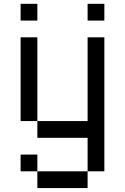

<svg xmlns="http://www.w3.org/2000/svg" viewBox="-20 -801 648 995"><path d="M434 173.6H173.6V86.8H434ZM173.6 86.8H86.8V0H173.6ZM173.6 -173.6H86.8V-607.6H173.6ZM434 -607.6H520.8V86.8H434V-86.8H173.6V-173.6H434ZM173.6 -694.4H86.8V-781.2H173.6ZM434 -694.4V-781.2H520.8V-694.4Z"/></svg>

Font: 8-bit Operator+
Style: Regular
Weight: 400
Designer: GrandChaos9000
Foundry: Grand Chaos Productions
Version: Version 1.2.0 - April 24, 2014